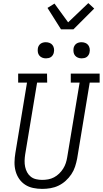

<svg xmlns="http://www.w3.org/2000/svg" viewBox="-20 -1209 662 1237"><path d="M252 8Q222 8 193.5 2Q165 -4 142 -19Q119 -34 103.5 -56.5Q88 -79 80.5 -106.5Q73 -134 73.5 -163.5Q74 -193 79 -223L154 -677H97V-735H283L284 -677H219L142 -213Q139 -193 138.5 -173Q138 -153 142 -134Q146 -115 155 -98.5Q164 -82 178.5 -70.5Q193 -59 212.5 -54.5Q232 -50 252 -50Q271 -50 290.5 -53.5Q310 -57 328 -66.5Q346 -76 361 -90.5Q376 -105 387 -122.5Q398 -140 404 -158.5Q410 -177 413 -196L493 -677H436V-735H622V-677H558L477 -187Q472 -161 463.5 -135Q455 -109 439.5 -86Q424 -63 403 -44Q382 -25 357 -13Q332 -1 305 3.5Q278 8 252 8ZM506 -833Q493 -833 482 -837.5Q471 -842 463.5 -851Q456 -860 454 -872.5Q452 -885 454 -898Q455 -906 460 -914.5Q465 -923 472.5 -928Q480 -933 488.5 -935Q497 -937 505 -937Q518 -937 529.5 -932.5Q541 -928 548 -919Q555 -910 557.5 -897.5Q560 -885 557 -872Q556 -864 551 -855.5Q546 -847 539 -842Q532 -837 523 -835Q514 -833 506 -833ZM276 -833Q263 -833 252 -837.5Q241 -842 233.5 -851Q226 -860 224 -872.5Q222 -885 224 -898Q225 -906 230 -914.5Q235 -923 242.5 -928Q250 -933 258.5 -935Q267 -937 275 -937Q288 -937 299.5 -932.5Q311 -928 318 -919Q325 -910 327.5 -897.5Q330 -885 327 -872Q326 -864 321 -855.5Q316 -847 309 -842Q302 -837 293 -835Q284 -833 276 -833ZM373 -1020 286 -1158 331 -1186 419 -1065 549 -1189 587 -1154 453 -1020Z"/></svg>

Font: Iosevka HT Light Extended
Style: Italic
Weight: 300
Width: 7
Italic angle: -9°
Monospace: yes
Designer: Belleve Invis
Foundry: Belleve Invis
Version: Version 32.3.0; ttfautohint (v1.8.4)